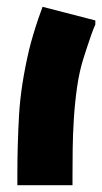

<svg xmlns="http://www.w3.org/2000/svg" viewBox="-20 -544 300 564"><path d="M193 0H31V-31Q31 -119 36 -206.5Q41 -294 66 -400Q71 -420 78 -443.5Q85 -467 92.5 -489Q100 -511 105 -524L260 -484V-472Q255 -461 248 -441.5Q241 -422 235 -403Q229 -384 225 -372Q213 -334 206.5 -288.5Q200 -243 197 -196Q194 -149 193.5 -106.5Q193 -64 193 -31Z"/></svg>

Font: Kufam ExtraBold
Style: Italic
Weight: 800
Italic angle: -11°
Designer: Artur Schmal
Foundry: Original Type
Version: Version 1.301; ttfautohint (v1.8.3)